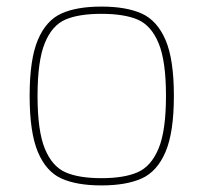

<svg xmlns="http://www.w3.org/2000/svg" viewBox="-20 -557 618 583"><path d="M70 -266Q70 -377 95 -436Q120 -495 166.5 -516Q213 -537 288 -537Q363 -537 410 -516Q457 -495 482.5 -436Q508 -377 508 -266Q508 -155 482.5 -95.5Q457 -36 410 -15Q363 6 288 6Q213 6 166.5 -15Q120 -36 95 -95.5Q70 -155 70 -266ZM484 -266Q484 -372 461.5 -426Q439 -480 398 -497.5Q357 -515 288 -515Q219 -515 178.5 -497.5Q138 -480 116 -426Q94 -372 94 -266Q94 -160 116 -106Q138 -52 178.5 -34Q219 -16 288 -16Q357 -16 398 -34Q439 -52 461.5 -106Q484 -160 484 -266Z"/></svg>

Font: Exo Thin
Style: Regular
Weight: 250
Designer: Natanael Gama
Foundry: Natanael Gama
Version: Version 1.500; ttfautohint (v1.6)